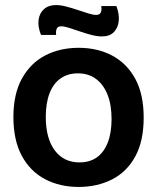

<svg xmlns="http://www.w3.org/2000/svg" viewBox="-20 -725 622 759"><path d="M291 14Q216 14 157.5 -17Q99 -48 66 -109.5Q33 -171 33 -262Q33 -354 67 -415Q101 -476 159 -506Q217 -536 291 -536Q366 -536 424 -505Q482 -474 515 -413Q548 -352 548 -260Q548 -167 514.5 -106Q481 -45 422.5 -15.5Q364 14 291 14ZM294 -83Q335 -83 363 -103Q391 -123 406 -161.5Q421 -200 421 -254Q421 -311 405 -351Q389 -391 359.5 -413Q330 -435 288 -435Q248 -435 219.5 -415Q191 -395 176 -356.5Q161 -318 161 -263Q161 -178 196.5 -130.5Q232 -83 294 -83ZM383 -581Q364 -581 341 -587Q318 -593 295 -601Q272 -609 253 -615Q234 -621 222 -621Q208 -621 204 -611Q200 -601 202 -587H142Q129 -620 132.5 -646.5Q136 -673 154 -689Q172 -705 201 -705Q220 -705 242.5 -699Q265 -693 287.5 -685.5Q310 -678 329 -672Q348 -666 360 -666Q375 -666 379 -677Q383 -688 380 -701H440Q452 -670 449.5 -643Q447 -616 430.5 -598.5Q414 -581 383 -581Z"/></svg>

Font: Bricolage Grotesque 60pt SemiBold
Style: Regular
Weight: 600
Version: Version 1.001;gftools[0.9.33.dev8+g029e19f]